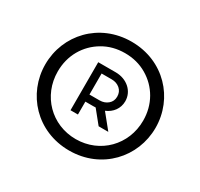

<svg xmlns="http://www.w3.org/2000/svg" viewBox="-157 -944 1209 1158"><g transform="rotate(30 448.0 -364.5)"><path d="M64.9 -364.7C64.9 -160.6 222.7 14.2 448.7 14.2C674.8 14.2 832.5 -160.6 832.5 -364.7C832.5 -569.8 674.3 -743.2 448.7 -743.2C223.1 -743.2 64.9 -569.8 64.9 -364.7ZM151.4 -364.7C151.4 -420.9 164.6 -471.7 190.4 -517.1C216.3 -562 252 -597.7 296.9 -624C341.8 -650.4 392.6 -663.6 448.7 -663.6C504.9 -663.6 555.7 -650.4 600.6 -624C645.5 -597.7 681.2 -562 707 -517.1C732.9 -471.7 746.1 -420.9 746.1 -364.7C746.1 -196.8 617.7 -65.4 448.7 -65.4C279.8 -65.4 151.4 -196.8 151.4 -364.7ZM516.6 -301.8C563 -320.8 594.2 -361.3 594.2 -412.6C594.2 -483.4 533.7 -535.2 457 -535.2H335V-200.7H386.7V-290.5H440.9C447.3 -290.5 452.6 -290.5 458 -291L530.3 -201.7H597.7ZM386.7 -486.3H457C480 -486.3 499 -479.5 514.6 -466.3C530.3 -452.6 538.1 -434.6 538.1 -412.6C538.1 -390.6 530.3 -373 514.6 -359.9C499 -346.7 480 -339.8 457 -339.8H386.7Z"/></g></svg>

Font: Estedad SemiBold
Style: Regular
Weight: 600
Designer: Amin Abedi
Version: Version 7.3